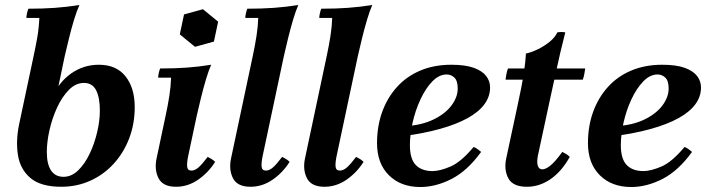

<svg xmlns="http://www.w3.org/2000/svg" viewBox="-20 -735 2845 771"><path d="M226 15Q144 15 102.5 -20Q61 -55 52 -112.5Q43 -170 57 -237L115 -510Q123 -547 129.5 -583.5Q136 -620 138 -663H86Q86 -671 88.5 -682Q91 -693 94 -700Q151 -700 200.5 -703.5Q250 -707 299 -715Q288 -691 277 -654.5Q266 -618 256.5 -579Q247 -540 240 -510L204 -338H186Q215 -404 265 -439.5Q315 -475 377 -475Q447 -475 484 -428.5Q521 -382 521 -305Q521 -238 499 -180Q477 -122 437 -78Q397 -34 343 -9.5Q289 15 226 15ZM235 -25Q267 -25 293.5 -50.5Q320 -76 339.5 -116.5Q359 -157 370 -203.5Q381 -250 381 -291Q381 -343 366 -372.5Q351 -402 317 -402Q284 -402 256.5 -374Q229 -346 209 -302.5Q189 -259 178.5 -211.5Q168 -164 168 -125Q168 -76 185 -50.5Q202 -25 235 -25Z M687 15Q634 15 616.5 -19.5Q599 -54 609 -100L645 -270Q654 -311 660 -350Q666 -389 667 -423H615Q615 -430 617.5 -441.5Q620 -453 623 -460Q681 -460 730 -463.5Q779 -467 828 -475Q818 -453 807 -416Q796 -379 786.5 -340Q777 -301 770 -270L736 -110Q730 -82 731.5 -66Q733 -50 749 -50Q763 -50 778 -63.5Q793 -77 814 -105Q822 -101 829.5 -96.5Q837 -92 844 -85Q816 -41 775 -13Q734 15 687 15ZM795 -698 856 -648 839 -568 763 -547 702 -597 719 -677Z M986 15Q933 15 915.5 -19.5Q898 -54 908 -100L995 -510Q1004 -552 1010 -590.5Q1016 -629 1017 -663H965Q965 -670 967.5 -681.5Q970 -693 973 -700Q1031 -700 1080 -703.5Q1129 -707 1178 -715Q1168 -693 1157 -656Q1146 -619 1136.5 -580Q1127 -541 1120 -510L1035 -110Q1029 -82 1030.5 -66Q1032 -50 1048 -50Q1062 -50 1077 -63.5Q1092 -77 1113 -105Q1121 -101 1128.5 -96.5Q1136 -92 1143 -85Q1115 -41 1074 -13Q1033 15 986 15Z M1283 15Q1230 15 1212.5 -19.5Q1195 -54 1205 -100L1292 -510Q1301 -552 1307 -590.5Q1313 -629 1314 -663H1262Q1262 -670 1264.5 -681.5Q1267 -693 1270 -700Q1328 -700 1377 -703.5Q1426 -707 1475 -715Q1465 -693 1454 -656Q1443 -619 1433.5 -580Q1424 -541 1417 -510L1332 -110Q1326 -82 1327.5 -66Q1329 -50 1345 -50Q1359 -50 1374 -63.5Q1389 -77 1410 -105Q1418 -101 1425.5 -96.5Q1433 -92 1440 -85Q1412 -41 1371 -13Q1330 15 1283 15Z M1717 -48Q1746 -48 1788.5 -66Q1831 -84 1882 -145Q1891 -141 1898 -136Q1905 -131 1912 -125Q1857 -49 1793.5 -16.5Q1730 16 1668 16Q1589 16 1541.5 -31.5Q1494 -79 1494 -160Q1494 -228 1514.5 -285Q1535 -342 1573.5 -385Q1612 -428 1667.5 -451.5Q1723 -475 1792 -475Q1849 -475 1883 -462.5Q1917 -450 1932.5 -429.5Q1948 -409 1948 -384Q1948 -347 1925 -316Q1902 -285 1857.5 -260.5Q1813 -236 1749 -218Q1685 -200 1604 -189L1605 -228Q1673 -232 1720.5 -255Q1768 -278 1793 -311.5Q1818 -345 1818 -379Q1818 -411 1804.5 -423.5Q1791 -436 1774 -436Q1743 -436 1716 -408Q1689 -380 1668.5 -336Q1648 -292 1637 -243Q1626 -194 1626 -152Q1626 -97 1649.5 -72.5Q1673 -48 1717 -48Z M2010 -415Q2011 -423 2013.5 -437Q2016 -451 2020 -460H2330Q2329 -453 2326.5 -438.5Q2324 -424 2320 -415ZM2238 -125Q2246 -121 2253.5 -116.5Q2261 -112 2268 -105Q2235 -46 2190.5 -15.5Q2146 15 2096 15Q2039 15 2021 -19.5Q2003 -54 2013 -100L2058 -310Q2066 -346 2073 -382Q2080 -418 2085 -452.5Q2090 -487 2092 -520Q2115 -525 2140.5 -537.5Q2166 -550 2187.5 -567.5Q2209 -585 2218 -605Q2235 -608 2250 -605Q2229 -523 2214 -452.5Q2199 -382 2183 -310L2140 -110Q2135 -85 2139.5 -70Q2144 -55 2158 -55Q2171 -55 2190 -70Q2209 -85 2238 -125Z M2564 -48Q2593 -48 2635.5 -66Q2678 -84 2729 -145Q2738 -141 2745 -136Q2752 -131 2759 -125Q2704 -49 2640.5 -16.5Q2577 16 2515 16Q2436 16 2388.5 -31.5Q2341 -79 2341 -160Q2341 -228 2361.5 -285Q2382 -342 2420.5 -385Q2459 -428 2514.5 -451.5Q2570 -475 2639 -475Q2696 -475 2730 -462.5Q2764 -450 2779.5 -429.5Q2795 -409 2795 -384Q2795 -347 2772 -316Q2749 -285 2704.5 -260.5Q2660 -236 2596 -218Q2532 -200 2451 -189L2452 -228Q2520 -232 2567.5 -255Q2615 -278 2640 -311.5Q2665 -345 2665 -379Q2665 -411 2651.5 -423.5Q2638 -436 2621 -436Q2590 -436 2563 -408Q2536 -380 2515.5 -336Q2495 -292 2484 -243Q2473 -194 2473 -152Q2473 -97 2496.5 -72.5Q2520 -48 2564 -48Z"/></svg>

Font: Poltawski Nowy
Style: Bold Italic
Weight: 700
Italic angle: -12°
Designer: Adam Pótawski, Mateusz Machalski, Borys Kosmynka, Ania Wieluska
Foundry: Capitalics.wtf
Version: Version 1.001;gftools[0.9.25]